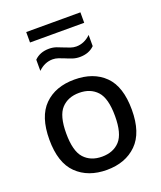

<svg xmlns="http://www.w3.org/2000/svg" viewBox="-164 -1011 938 1122"><g transform="rotate(-20 304.5 -450.0)"><path d="M304.5 9.5Q188.5 9.5 118.2 -59Q48 -127.5 48 -271.5Q48 -414.5 117.2 -483.2Q186.5 -552 304.5 -552Q423 -552 492 -484Q561 -416 561 -271.5Q561 -128.5 490.8 -59.5Q420.5 9.5 304.5 9.5ZM304.5 -73Q375 -73 415.5 -117.2Q456 -161.5 456 -270.5Q456 -381 415.2 -425.2Q374.5 -469.5 304.5 -469.5Q234.5 -469.5 193.8 -425.5Q153 -381.5 153 -272.5Q153 -162 193.8 -117.5Q234.5 -73 304.5 -73ZM381.5 -664.5Q358 -664.5 337 -671.5Q316 -678.5 296.5 -687Q278.5 -694.5 261 -700.5Q243.5 -706.5 226 -706.5Q176 -706.5 136 -667.5V-737Q170.5 -772 227.5 -772Q251 -772 272 -764.8Q293 -757.5 312.5 -749Q330.5 -741.5 348 -735.5Q365.5 -729.5 383 -729.5Q433 -729.5 473 -768.5V-699Q438.5 -664.5 381.5 -664.5ZM136 -844V-909H473V-844Z"/></g></svg>

Font: Encode Sans Semi Expanded Medium
Style: Regular
Weight: 500
Width: 6
Designer: Multiple Designers
Foundry: Impallari Type
Version: Version 3.000; ttfautohint (v1.8.3) -l 8 -r 50 -G 200 -x 14 